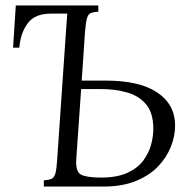

<svg xmlns="http://www.w3.org/2000/svg" viewBox="-20 -685 697 705"><path d="M141 -23Q160 -24 169.5 -28.5Q179 -33 183.5 -49Q188 -65 190 -100L222 -566L227 -635H166Q108 -635 81.5 -599Q55 -563 51 -510H28L38 -665H341V-642Q322 -641 312.5 -636.5Q303 -632 299 -616.5Q295 -601 292 -566L280 -389H369Q493 -389 558 -345Q623 -301 623 -224Q623 -186 607.5 -146.5Q592 -107 560.5 -74Q529 -41 479 -20.5Q429 0 360 0H141ZM260 -100Q257 -54 278 -43.5Q299 -33 351 -33Q410 -33 448 -50.5Q486 -68 506.5 -96Q527 -124 535 -154.5Q543 -185 543 -212Q543 -269 517.5 -300.5Q492 -332 448.5 -345Q405 -358 349 -358H278Z"/></svg>

Font: Bona Nova SC
Style: Italic
Weight: 400
Italic angle: -4°
Designer: Mateusz Machalski
Foundry: Capitalics
Version: Version 4.001; ttfautohint (v1.8.4.7-5d5b)